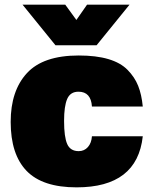

<svg xmlns="http://www.w3.org/2000/svg" viewBox="-20 -793 647 827"><path d="M319 -554Q394 -554 446.5 -538.5Q499 -523 529.5 -492Q560 -461 575 -423.5Q590 -386 595 -334H376Q372 -398 318 -398Q283 -398 269.5 -367Q256 -336 256 -272Q256 -203 269.5 -172.5Q283 -142 319 -142Q343 -142 358.5 -159.5Q374 -177 376 -206H595Q571 14 310 14Q163 14 94.5 -57Q26 -128 26 -268Q26 -402 96 -478Q166 -554 319 -554ZM77 -773H261L309 -707L355 -773H538L396 -598H219Z"/></svg>

Font: Nacelle Black
Style: Regular
Weight: 900
Designer: Sora Sagano
Foundry: Sora Sagano
Version: Version 1.000;FEAKit 1.0